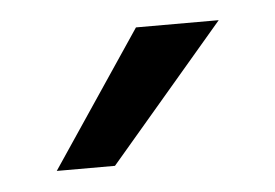

<svg xmlns="http://www.w3.org/2000/svg" viewBox="-28 -696 330 230"><g transform="rotate(-5 136.5 -581.5)"><path d="M241.5 -663 102.5 -500H32.5L142 -663Z"/></g></svg>

Font: Overused Grotesk
Style: Regular
Weight: 450
Version: Version 0.004